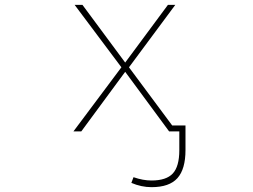

<svg xmlns="http://www.w3.org/2000/svg" viewBox="-20 -565 1040 790"><path d="M603.5 205.1Q561.5 205.1 520.5 187.5L529.3 164.1Q568.4 177.7 603.5 177.7Q664.1 177.7 690.9 148.9Q717.8 120.1 717.8 52.7V-24.4H675.8L495.1 -269.5L314.5 -24.4H282.2L479.5 -288.1L287.1 -544.9H319.3L495.1 -307.6L670.9 -544.9H701.2L510.7 -288.1L688.5 -48.8H743.2V52.7Q743.2 130.9 710 168Q676.8 205.1 603.5 205.1Z"/></svg>

Font: Mgen+ 1mn thin
Style: Regular
Weight: 100
Designer: [Source Han Sans]
Ryoko NISHIZUKA  (kana & ideographs); Paul D. Hunt (Latin, Greek & Cyrillic); Wenlong ZHANG  (bopomofo
Version: Version 1.059.20150602